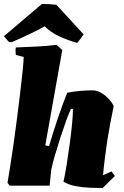

<svg xmlns="http://www.w3.org/2000/svg" viewBox="-25 -939 628 971"><path d="M494 12Q466 12 430 10.5Q394 9 358.5 2.5Q323 -4 296 -20Q304 -55 312 -105.5Q320 -156 327.5 -210.5Q335 -265 339.5 -312.5Q344 -360 344 -388H334Q325 -371 311 -332.5Q297 -294 281.5 -246.5Q266 -199 253 -154.5Q240 -110 234 -80L226 0H24L13 -15Q18 -44 26 -94Q34 -144 43 -206.5Q52 -269 60.5 -336Q69 -403 76.5 -465Q84 -527 89 -576Q94 -625 95 -651L55 -661Q52 -681 55 -699Q106 -701 158 -703.5Q210 -706 261 -712L290 -686Q268 -565 247 -445Q226 -325 204 -204L223 -200Q231 -228 242.5 -264.5Q254 -301 267 -339.5Q280 -378 292.5 -412Q305 -446 315 -470Q353 -477 382 -479.5Q411 -482 445 -482Q465 -482 486.5 -469.5Q508 -457 525 -438.5Q542 -420 550 -403Q541 -360 532.5 -314.5Q524 -269 517 -225Q511 -182 505.5 -139.5Q500 -97 496 -53L539 -72L556 -49ZM365 -722Q316 -736 274 -755.5Q232 -775 201 -806Q179 -793 133.5 -771Q88 -749 35 -726H21Q14 -734 7 -741.5Q0 -749 -5 -756L187 -919Q205 -919 223.5 -918Q242 -917 260 -915L398 -765Q391 -755 383 -744Q375 -733 365 -722Z"/></svg>

Font: Labrada Black
Style: Italic
Weight: 900
Italic angle: -7°
Designer: Mercedes Jáuregui
Foundry: Omnibus-Type Team
Version: Version 1.000; ttfautohint (v1.8.4.7-5d5b)